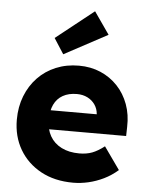

<svg xmlns="http://www.w3.org/2000/svg" viewBox="-56 -850 698 905"><g transform="rotate(5 293.0 -397.0)"><path d="M34 -263Q34 -324 54 -375Q74 -426 110 -463.5Q146 -501 195.5 -521.5Q245 -542 304 -542Q360 -542 406.5 -522Q453 -502 487 -466Q521 -430 539 -381Q557 -332 555 -274L554 -231H131L108 -321H424L407 -302V-322Q405 -347 391.5 -366.5Q378 -386 356 -397Q334 -408 306 -408Q267 -408 239.5 -392.5Q212 -377 198 -347.5Q184 -318 184 -275Q184 -231 202.5 -198.5Q221 -166 256.5 -148Q292 -130 341 -130Q375 -130 401.5 -140Q428 -150 459 -174L534 -68Q503 -41 468 -24Q433 -7 396.5 1.5Q360 10 324 10Q236 10 171 -25.5Q106 -61 70 -122.5Q34 -184 34 -263ZM225 -589 178 -662 357 -804 430 -699Z"/></g></svg>

Font: Mach
Style: Bold
Weight: 700
Version: Version 1.002